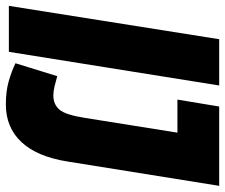

<svg xmlns="http://www.w3.org/2000/svg" viewBox="-88 -664 750 639"><g transform="rotate(90 286.5 -345.0)"><path d="M-13 0 98 -700H252L140 0ZM178 -22 221 -161Q238 -156 255 -152Q272 -148 285 -148Q315 -148 332.5 -168.5Q350 -189 360 -254L409 -561H299L322 -700H586L505 -195Q489 -94 440.5 -42Q392 10 315 10Q271 10 238 0.5Q205 -9 178 -22Z"/></g></svg>

Font: Georama Condensed ExtraBold
Style: Italic
Weight: 800
Width: 3
Italic angle: -9°
Designer: Jean-Baptiste Levee
Foundry: Production Type
Version: Version 1.000